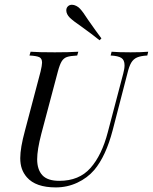

<svg xmlns="http://www.w3.org/2000/svg" viewBox="-20 -793 656 824"><path d="M514.5 -512.9Q514.5 -535.5 500.8 -544.4Q487.1 -553.2 454.8 -554.8L458.9 -571Q487.1 -568.5 540.3 -568.5Q587.9 -568.5 616.1 -571L612.1 -554.8Q583.9 -553.2 568.1 -546.4Q552.4 -539.5 543.1 -523.8Q533.9 -508.1 526.6 -477.4L463.7 -234.7Q434.7 -123.4 384.7 -63.7Q354.8 -29 311.7 -8.9Q268.5 11.3 219.4 11.3Q133.1 11.3 95.2 -32.3Q80.6 -49.2 73.8 -69Q66.9 -88.7 66.9 -114.5Q66.9 -158.1 87.1 -232.3L154 -485.5Q160.5 -512.9 160.5 -524.2Q160.5 -541.9 148.8 -547.6Q137.1 -553.2 106.5 -554.8L111.3 -571Q143.5 -568.5 215.3 -568.5Q277.4 -568.5 316.1 -571L311.3 -554.8Q281.5 -553.2 267.3 -548.4Q253.2 -543.5 244.8 -529.8Q236.3 -516.1 228.2 -485.5L157.3 -218.5Q139.5 -150 139.5 -109.7Q139.5 -65.3 161.7 -41.1Q183.9 -16.9 234.7 -16.9Q319.4 -16.9 368.1 -71.8Q416.9 -126.6 442.7 -225.8L508.9 -477.4Q514.5 -497.6 514.5 -512.9ZM328.2 -679.8Q296 -701.6 279.8 -716.9Q264.5 -732.3 264.5 -748.4Q264.5 -758.1 270.2 -764.5Q277.4 -772.6 288.7 -772.6Q297.6 -772.6 307.3 -767.7Q316.9 -762.9 323.4 -755.6Q336.3 -741.9 357.3 -708.9Q396.8 -652.4 415.3 -628.2L407.3 -620.2Q374.2 -646.8 328.2 -679.8Z"/></svg>

Font: Playfair Display SC
Style: Italic
Weight: 400
Italic angle: -14°
Designer: Claus Eggers Sørensen
Foundry: Claus Eggers Sørensen
Version: Version 1.202; ttfautohint (v1.6)